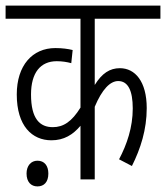

<svg xmlns="http://www.w3.org/2000/svg" viewBox="-20 -642 594 687"><path d="M554 -575V-622H0V-575H268V-257C237 -207 207 -187 169 -187C123 -187 91 -216 91 -304C91 -382 125 -423 183 -423C203 -423 220 -420 235 -416L240 -463C224 -467 203 -470 178 -470C96 -470 40 -408 40 -304C40 -191 95 -140 164 -140C209 -140 241 -160 268 -192V0H319V-260C345 -322 374 -352 403 -352C438 -352 455 -318 455 -254C455 -186 434 -125 406 -72L452 -48C483 -110 505 -178 505 -255C505 -351 463 -398 409 -398C373 -398 345 -380 319 -338V-575ZM75 -21C75 9 91 25 114 25C138 25 153 9 153 -21C153 -49 139 -67 114 -67C91 -67 75 -49 75 -21Z"/></svg>

Font: Noto Sans Devanagari UI ExtraCondensed Light
Style: Regular
Weight: 300
Width: 2
Designer: Jelle Bosma - Monotype Design Team
Foundry: Monotype Imaging Inc.
Version: Version 2.004